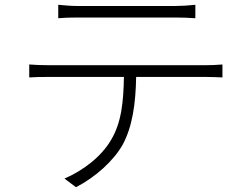

<svg xmlns="http://www.w3.org/2000/svg" viewBox="-20 -744 1040 801"><path d="M223 -724V-668C245 -670 272 -671 305 -671C358 -671 657 -671 710 -671C735 -671 768 -670 795 -668V-724C769 -721 735 -719 710 -719C657 -719 358 -719 303 -719C272 -719 249 -722 223 -724ZM102 -475V-421C129 -423 153 -423 183 -423H497C495 -323 488 -233 442 -158C403 -92 330 -34 249 1L297 37C379 -5 454 -74 491 -139C533 -216 546 -313 548 -423H838C860 -423 888 -422 908 -421V-475C885 -473 859 -472 838 -472C788 -472 238 -472 183 -472C152 -472 128 -473 102 -475Z"/></svg>

Font: GenYoGothic2 TW L
Style: Regular
Weight: 300
Version: Version 2.100;PS 2.1;hotconv 16.6.51;makeotf.lib2.5.65220 DE